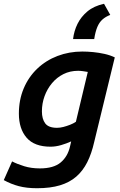

<svg xmlns="http://www.w3.org/2000/svg" viewBox="-54 -809 634 1017"><path d="M142 188Q87 188 45.5 177Q4 166 -34 145L10 46Q37 60 74.5 71.5Q112 83 157 83Q230 83 267.5 51.5Q305 20 317 -34L323 -60Q299 -49 270 -40.5Q241 -32 214 -32Q128 -32 87 -79.5Q46 -127 46 -207Q46 -280 71.5 -340.5Q97 -401 143 -445Q189 -489 250.5 -512.5Q312 -536 382 -536Q410 -536 440 -533Q470 -530 499.5 -523.5Q529 -517 554 -505L445 -57Q431 5 408 50.5Q385 96 350 126.5Q315 157 264 172.5Q213 188 142 188ZM248 -132Q264 -132 281.5 -136.5Q299 -141 317 -148Q335 -155 348 -164L411 -428Q399 -430 385.5 -432Q372 -434 360 -434Q317 -434 282 -416.5Q247 -399 221.5 -368.5Q196 -338 182 -299.5Q168 -261 168 -219Q168 -179 185.5 -155.5Q203 -132 248 -132ZM333 -602Q338 -645 356.5 -682.5Q375 -720 409 -748.5Q443 -777 497 -789L530 -730Q506 -721 489 -706Q472 -691 461.5 -666Q451 -641 445 -602Z"/></svg>

Font: Ubuntu Sans Mono SemiBold
Style: Italic
Weight: 600
Italic angle: -13.5°
Monospace: yes
Designer: Dalton Maag Ltd
Foundry: Dalton Maag Ltd
Version: Version 1.006